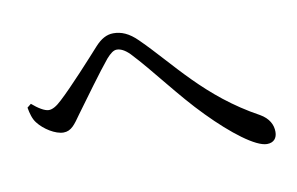

<svg xmlns="http://www.w3.org/2000/svg" viewBox="-60 -704 1120 724"><g transform="rotate(-10 500.0 -342.0)"><path d="M909 -86C935 -86 948 -102 948 -126C948 -153 935 -179 902 -198C708 -304 612 -446 502 -554C469 -587 440 -598 410 -598C384 -598 362 -585 340 -561C304 -521 218 -426 171 -383C151 -364 135 -355 121 -355C105 -355 81 -370 58 -390L43 -378C47 -355 53 -333 65 -318C87 -289 130 -262 161 -262C191 -262 206 -285 230 -319C266 -368 337 -466 372 -508C388 -526 400 -535 412 -535C426 -535 442 -528 461 -509C533 -433 611 -324 696 -238C781 -151 866 -86 909 -86Z"/></g></svg>

Font: Source Han Serif CN Medium
Style: Regular
Weight: 500
Designer: Ryoko NISHIZUKA 西塚涼子 (kana & ideographs); Frank Grießhammer (Latin, Greek & Cyrillic); Wenlong ZHANG 张文龙 (bopomofo); San
Foundry: Adobe
Version: Version 2.002;hotconv 1.1.0;makeotfexe 2.6.0